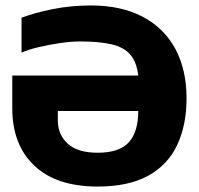

<svg xmlns="http://www.w3.org/2000/svg" viewBox="-20 -674 729 704"><path d="M338 10Q187 10 106 -66.5Q25 -143 25 -277V-397H487Q481 -447 457.5 -474Q434 -501 389 -511.5Q344 -522 273 -522Q241 -522 200 -516Q159 -510 121 -501Q83 -492 59 -481V-609Q106 -627 173 -640.5Q240 -654 313 -654Q424 -654 502.5 -613Q581 -572 622.5 -495.5Q664 -419 664 -313Q664 -215 629.5 -142Q595 -69 523 -29.5Q451 10 338 10ZM338 -114Q418 -114 452.5 -152.5Q487 -191 487 -267H192V-234Q192 -180 228.5 -147Q265 -114 338 -114Z"/></svg>

Font: Kanit
Style: Bold
Weight: 700
Designer: Katatrad Team
Foundry: CadsonDemak
Version: Version 2.000; ttfautohint (v1.8.3)